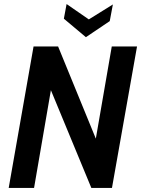

<svg xmlns="http://www.w3.org/2000/svg" viewBox="-20 -930 700 950"><path d="M23 0 146 -700H267.5L476.5 -189.5L444 -185.5L533 -700H658L534 0H432L209 -539L242 -543L148.5 0ZM405 -746 296 -837.5 309.5 -910 419.5 -834 538.5 -908 523 -825.5Z"/></svg>

Font: Cabin
Style: Bold Italic
Weight: 700
Width: 4
Italic angle: -10°
Designer: Pablo Impallari
Foundry: Pablo Impallari. http://www.impallari.com Igino Marini. http://www.ikern.com
Version: Version 3.001